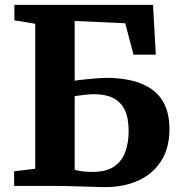

<svg xmlns="http://www.w3.org/2000/svg" viewBox="-20 -763 741 788"><path d="M411 5Q401 5 375.2 4.2Q349.5 3.5 318 2.5Q286.5 1.5 257.8 0.8Q229 0 212.5 0H38V-60L124.5 -70.5V-665.5L39 -679.5V-743H608L619.5 -538.5H528L494 -667.5L286.5 -677V-432Q291.5 -433 307.5 -434.8Q323.5 -436.5 343.8 -438.5Q364 -440.5 382.8 -442Q401.5 -443.5 412.5 -443.5Q501 -443.5 559.5 -420Q618 -396.5 646.8 -350Q675.5 -303.5 675.5 -233.5Q675.5 -156 641.8 -102.8Q608 -49.5 548.2 -22.2Q488.5 5 411 5ZM360 -57.5Q415.5 -57.5 447.8 -79.2Q480 -101 494 -139Q508 -177 508 -224.5Q508 -278.5 492 -311.8Q476 -345 444.2 -360.8Q412.5 -376.5 365 -376.5Q354 -376.5 337.2 -374.8Q320.5 -373 306 -371.2Q291.5 -369.5 286.5 -368.5V-66Q294.5 -64 304.2 -62Q314 -60 327.5 -58.8Q341 -57.5 360 -57.5Z"/></svg>

Font: Merriweather 28pt ExtraBold
Style: Regular
Weight: 800
Version: Version 2.100